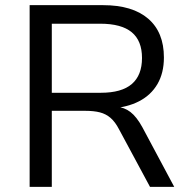

<svg xmlns="http://www.w3.org/2000/svg" viewBox="-20 -725 733 745"><path d="M95 0V-705H380Q494 -705 555 -652.5Q616 -600 616 -502Q616 -442 591 -399Q566 -356 519.5 -332Q473 -308 408 -304L415 -312L430 -311Q462 -309 486 -290.5Q510 -272 532 -232L656 0H562L442 -223Q427 -252 409 -267.5Q391 -283 367.5 -289Q344 -295 311 -295H181V0ZM181 -365H371Q452 -365 491.5 -399Q531 -433 531 -500Q531 -567 491 -600Q451 -633 369 -633H181Z"/></svg>

Font: Nunito Sans 10pt
Style: Regular
Weight: 400
Designer: Vernon Adams
Foundry: Vernon Adams
Version: Version 3.101;gftools[0.9.27]